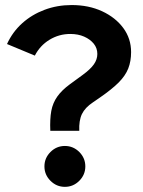

<svg xmlns="http://www.w3.org/2000/svg" viewBox="-20 -731 566 761"><path d="M179.4 -212.6Q177.4 -259.3 183.3 -291.4Q189.3 -323.4 207.2 -348.5Q225.1 -373.6 256.4 -396.6L307.6 -434Q338.7 -456.7 352.3 -476.3Q365.8 -495.8 365.8 -517Q365.8 -540.1 351.7 -557.7Q337.5 -575.2 313.6 -585.8Q289.7 -596.4 258.7 -596.4Q214 -596.4 176.2 -573.4Q138.5 -550.4 118.1 -510.6L7.8 -556.5Q29.7 -604.5 68 -638.9Q106.3 -673.3 156.5 -692.1Q206.7 -711 264.2 -711Q331.6 -711 384.7 -686.4Q437.9 -661.7 468.8 -619.8Q499.6 -578 499.6 -524.4Q499.6 -488.3 488.4 -459.7Q477.2 -431.1 450.3 -404Q423.3 -377 376.2 -344.5L348.6 -325.5Q317.3 -304.8 304.8 -279.1Q292.4 -253.3 294.2 -212.6ZM237.2 9.6Q204 9.6 180.1 -14.4Q156.1 -38.3 156.1 -71.5Q156.1 -104.6 180.1 -128.6Q204 -152.5 237.2 -152.5Q270.3 -152.5 294.3 -128.6Q318.2 -104.6 318.2 -71.5Q318.2 -38.3 294.3 -14.4Q270.3 9.6 237.2 9.6Z"/></svg>

Font: Red Hat Display VF
Style: Regular
Weight: 300
Designer: Pentagram, MCKL
Foundry: Pentagram, MCKL
Version: Version 1.023